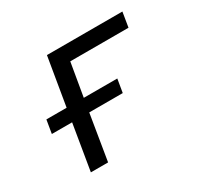

<svg xmlns="http://www.w3.org/2000/svg" viewBox="-116 -659 832 802"><g transform="rotate(-30 300.0 -258.0)"><path d="M109 0H192.1L228.3 -220.2H389.9L400.6 -284.4H239L266.3 -444.6H547.2L558.9 -516H195L156.2 -284.4H58.6L47.9 -220.2H145.6Z"/></g></svg>

Font: Margiela Mono Italic Text It
Style: Regular
Weight: 400
Designer: Mike Abbink, Paul van der Laan, Pieter van Rosmalen
Foundry: Bold Monday
Version: Version 2.003 2021